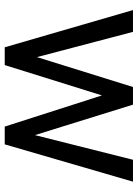

<svg xmlns="http://www.w3.org/2000/svg" viewBox="92 -660 568 791"><g transform="rotate(90 375.5 -264.0)"><path d="M536.1 -124.5 637.7 -528.3H728L574.2 0H501L372.6 -400.4L247.6 0H174.3L21 -528.3H110.8L214.8 -132.8L337.9 -528.3H410.6Z"/></g></svg>

Font: Dirooz
Style: Regular
Weight: 400
Foundry: DejaVu fonts team - Redesigned by Saber Rastikerdar
Version: Version 0.2.1